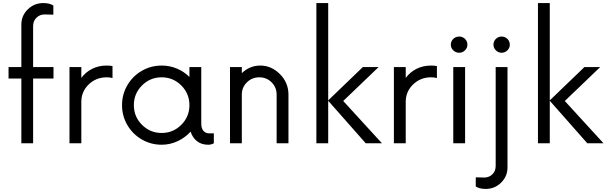

<svg xmlns="http://www.w3.org/2000/svg" viewBox="-20 -940 3980 1260"><path d="M331.1 -500V-424.8H197.3V0H120.1V-424.8H36.1V-500H120.1V-778.8Q120.1 -837.4 162.6 -878.7Q205.1 -919.9 263.7 -919.9Q305.2 -919.9 330.1 -903.8V-843.8L272.5 -845.2Q241.2 -845.2 219.2 -823.7Q197.3 -802.2 197.3 -768.6V-500Z M679.7 -509.8Q702.6 -509.8 718.3 -506.3V-427.7Q704.1 -432.6 679.7 -432.6Q610.8 -432.6 562.3 -386Q513.7 -339.4 513.7 -271.5V0H436V-500H513.7V-428.7Q542.5 -467.3 585 -488.5Q627.4 -509.8 679.7 -509.8Z M1352.1 -64.9H1383.3V0Q1368.2 9.8 1345.7 9.8Q1302.7 9.8 1272.9 -13.4Q1243.2 -36.6 1231 -76.2Q1194.3 -36.1 1145 -13.2Q1095.7 9.8 1041 9.8Q970.2 9.8 910.4 -24.9Q850.6 -59.6 815.7 -119.4Q780.8 -179.2 780.8 -250Q780.8 -320.8 815.7 -380.6Q850.6 -440.4 910.4 -475.1Q970.2 -509.8 1041 -509.8Q1093.8 -509.8 1140.9 -490Q1188 -470.2 1223.1 -435.1V-500H1300.8V-129.9Q1300.8 -97.2 1315.2 -81.1Q1329.6 -64.9 1352.1 -64.9ZM1041 -67.4Q1116.2 -67.4 1169.7 -120.8Q1223.1 -174.3 1223.1 -250Q1223.1 -325.7 1169.7 -379.2Q1116.2 -432.6 1041 -432.6Q965.3 -432.6 911.9 -379.2Q858.4 -325.7 858.4 -250Q858.4 -174.3 911.9 -120.8Q965.3 -67.4 1041 -67.4Z M1688 -509.8Q1761.2 -509.8 1817.1 -453.6Q1873 -397.5 1873 -318.8V0H1795.4V-318.8Q1795.4 -366.7 1762.5 -399.7Q1729.5 -432.6 1681.6 -432.6Q1633.8 -432.6 1600.3 -399.7Q1566.9 -366.7 1566.9 -318.8V0H1489.3V-500H1566.9V-460Q1619.1 -509.8 1688 -509.8Z M2486.3 0H2379.9L2133.8 -278.8V0H2056.2V-919.9H2133.8V-281.2L2361.3 -500H2464.8L2232.4 -277.3Z M2808.6 -509.8Q2831.5 -509.8 2847.2 -506.3V-427.7Q2833 -432.6 2808.6 -432.6Q2739.7 -432.6 2691.2 -386Q2642.6 -339.4 2642.6 -271.5V0H2564.9V-500H2642.6V-428.7Q2671.4 -467.3 2713.9 -488.5Q2756.3 -509.8 2808.6 -509.8Z M2993.7 -593.8Q2971.2 -593.8 2954.8 -609.4Q2938.5 -625 2938.5 -646.5Q2938.5 -669.4 2954.6 -684.8Q2970.7 -700.2 2993.7 -700.2Q3015.6 -700.2 3031.5 -684.8Q3047.4 -669.4 3047.4 -646.5Q3047.4 -625 3031.2 -609.4Q3015.1 -593.8 2993.7 -593.8ZM2954.6 0V-500H3032.2V0Z M3218.3 -646.5Q3218.3 -669.4 3234.1 -684.8Q3250 -700.2 3272 -700.2Q3293.9 -700.2 3309.8 -684.8Q3325.7 -669.4 3325.7 -646.5Q3325.7 -625 3309.6 -609.4Q3293.5 -593.8 3272 -593.8Q3250.5 -593.8 3234.4 -609.4Q3218.3 -625 3218.3 -646.5ZM3168 299.8Q3125.5 299.8 3102.1 283.7V223.6L3158.2 225.1Q3189.5 225.1 3211.2 203.9Q3232.9 182.6 3232.9 148.9V-500H3310.5V158.7Q3310.5 217.3 3268.6 258.5Q3226.6 299.8 3168 299.8Z M3940.4 0H3834L3587.9 -278.8V0H3510.3V-919.9H3587.9V-281.2L3815.4 -500H3918.9L3686.5 -277.3Z"/></svg>

Font: Now
Style: Regular
Weight: 400
Designer: Alfredo Marco Pradil
Foundry: Alfredo Marco Pradil
Version: Version 1.002;PS 001.002;hotconv 1.0.88;makeotf.lib2.5.64775